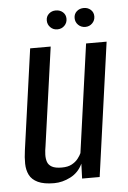

<svg xmlns="http://www.w3.org/2000/svg" viewBox="-49 -663 473 708"><g transform="rotate(-5 188.0 -309.0)"><path d="M123 8Q85 8 63 -2.5Q41 -13 32 -31Q23 -49 22.5 -72.5Q22 -96 26 -123L78 -495H154L103 -131Q100 -115 99.5 -100Q99 -85 103 -73Q107 -61 119.5 -54Q132 -47 156 -47Q179 -47 193.5 -55Q208 -63 216.5 -74Q225 -85 229 -94L285 -495H361L292 0H227L229 -55Q214 -23 184 -7.5Q154 8 123 8ZM184 -556Q169 -556 158.5 -566.5Q148 -577 148 -592Q148 -607 158.5 -616.5Q169 -626 184 -626Q200 -626 210.5 -616.5Q221 -607 221 -592Q221 -577 210.5 -566.5Q200 -556 184 -556ZM288 -556Q272 -556 261.5 -566.5Q251 -577 251 -592Q251 -607 261.5 -616.5Q272 -626 288 -626Q303 -626 313.5 -616.5Q324 -607 324 -592Q324 -577 313.5 -566.5Q303 -556 288 -556Z"/></g></svg>

Font: Alumni Sans Thin Medium
Style: Italic
Weight: 500
Italic angle: -8°
Version: Version 1.016